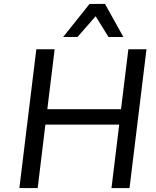

<svg xmlns="http://www.w3.org/2000/svg" viewBox="-20 -963 801 983"><path d="M303.2 -773.4 438.5 -942.9H517.6L611.8 -773.4H535.6L469.7 -879.9L376.5 -773.4ZM79.1 0 166 -710.9H259.8L222.2 -403.8H599.6L637.2 -710.9H730L643.1 0H550.8L590.3 -325.2H212.4L172.9 0Z"/></svg>

Font: Ride
Style: Italic
Weight: 400
Version: Version 3.000